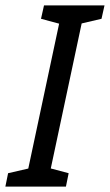

<svg xmlns="http://www.w3.org/2000/svg" viewBox="-63 -687 405 707"><path d="M27 0 169 -667H251.8L109.8 0ZM99 -667H179L168.5 -596.2L88 -617.8ZM-43.2 0 -33.2 -49.2 57 -70 36.8 0ZM99.8 0 108.5 -70.8 189.8 -49.2 179.8 0ZM212.3 -594.7 241.8 -667H321.8L310.8 -617.8Z"/></svg>

Font: Epunda Slab Light
Style: Italic
Weight: 300
Italic angle: -12°
Designer: Simon Atzbach
Foundry: typofactur
Version: Version 1.102